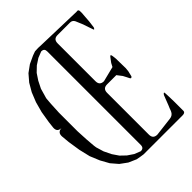

<svg xmlns="http://www.w3.org/2000/svg" viewBox="-224 -858 936 936"><g transform="rotate(-45 243.5 -390.0)"><path d="M234.4 -753.9 466.8 -747.1Q482.4 -751 481.4 -733.4V-722.7L480.5 -711.9L479.5 -699.2L478.5 -685.5L477.5 -670.9L472.7 -633.8Q465.8 -617.2 461.9 -634.8L456.1 -651.4L446.3 -680.7L430.7 -717.8Q423.8 -732.4 407.2 -732.4H321.3Q293 -732.4 293 -703.1V-442.4Q293 -413.1 322.3 -413.1L400.4 -432.6L410.2 -451.2L427.7 -474.6Q436.5 -486.3 438.5 -471.7L440.4 -458L441.4 -445.3V-434.6L442.4 -382.8L440.4 -363.3L433.6 -335Q425.8 -325.2 420.9 -335.9L415 -347.7L405.3 -366.2L385.7 -391.6H322.3Q293 -391.6 293 -362.3V-74.2Q293 -44.9 322.3 -44.9L419.9 -56.6Q441.4 -58.6 450.2 -79.1L455.1 -92.8L460.9 -106.4L481.4 -159.2Q493.2 -175.8 492.2 -155.3L493.2 -135.7L494.1 -100.6V-57.6V-36.1Q493.2 -25.4 477.5 -24.4H234.4H207L187.5 -27.3L166 -31.2L126 -48.8L89.8 -75.2L59.6 -110.4L35.2 -154.3L14.6 -204.1L1 -261.7L-8.8 -325.2L-12.7 -367.2Q-14.6 -396.5 14.6 -398.4Q-14.6 -398.4 -12.7 -427.7L-8.8 -461.9L1 -521.5L15.6 -575.2L35.2 -624L59.6 -666L89.8 -701.2L126 -727.5L166 -746.1L187.5 -753.9L210 -754.9ZM58.6 -332 61.5 -274.4 63.5 -249 65.4 -225.6 67.4 -211.9 79.1 -172.9 97.7 -134.8 119.1 -103.5 145.5 -78.1 175.8 -57.6 208 -44.9Q229.5 -44.9 229.5 -66.4V-711.9Q229.5 -732.4 209 -732.4L176.8 -719.7L145.5 -699.2L119.1 -673.8L97.7 -641.6L79.1 -604.5L64.5 -553.7L63.5 -543L61.5 -517.6L58.6 -460V-429.7V-364.3Z"/></g></svg>

Font: B2 Hana
Style: Regular
Weight: 500
Version: 2020-08-05; (max)